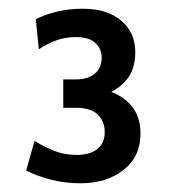

<svg xmlns="http://www.w3.org/2000/svg" viewBox="-20 -792 397 440"><path d="M165 -372Q129 -372 97.5 -380Q66 -388 40 -401L59 -469Q82 -455 105 -446Q128 -437 156 -437Q186 -437 203 -450.5Q220 -464 220 -489Q220 -514 204 -529.5Q188 -545 153 -545H125V-610H154Q181 -610 197 -623Q213 -636 213 -660Q213 -680 198.5 -693.5Q184 -707 154 -707Q130 -707 109 -699.5Q88 -692 69 -679L62 -748Q84 -759 111 -765.5Q138 -772 170 -772Q226 -772 258 -744.5Q290 -717 290 -673Q290 -632 269.5 -608.5Q249 -585 219 -574V-586Q257 -577 279.5 -551.5Q302 -526 302 -486Q302 -433 263 -402.5Q224 -372 165 -372Z"/></svg>

Font: Cabin VF Beta
Style: Regular
Weight: 400
Designer: Pablo Impallari
Foundry: Pablo Impallari. http://www.impallari.com Igino Marini. http://www.ikern.com
Version: Version 2.200